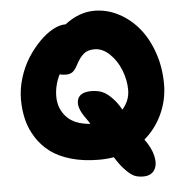

<svg xmlns="http://www.w3.org/2000/svg" viewBox="-56 -763 896 926"><g transform="rotate(-5 392.0 -300.5)"><path d="M395 8.8Q320.3 8.8 260.3 -8.5Q200.2 -25.9 160.6 -55.7Q121.1 -85.4 94.5 -127Q67.9 -168.5 56.4 -214.6Q44.9 -260.7 44.9 -313Q44.9 -365.7 61.5 -418.7Q78.1 -471.7 104.7 -513.2Q131.3 -554.7 163.6 -587.4Q195.8 -620.1 228.5 -637.9Q261.2 -655.8 288.1 -655.8H291Q360.4 -709 434.1 -709Q495.1 -709 551 -679.9Q606.9 -650.9 648.4 -600.6Q689.9 -550.3 714.4 -479Q738.8 -407.7 738.8 -327.1Q738.8 -252.9 708.3 -185.1Q677.7 -117.2 621.1 -68.8Q652.8 -26.4 662.1 14.6Q671.4 55.7 655 81.8Q638.7 107.9 600.1 107.9Q572.3 107.9 553.2 98.1Q534.2 88.4 507.8 59.1Q490.2 40.5 466.8 2.9Q432.6 8.8 395 8.8ZM215.8 -313Q215.8 -254.9 252.9 -214.1Q290 -173.3 368.2 -167Q363.3 -176.3 346.2 -200.2Q308.1 -253.4 319.3 -288.8Q330.6 -324.2 386.2 -324.2Q425.3 -324.2 451.7 -308.3Q478 -292.5 505.9 -256.8Q519 -239.3 527.8 -222.2Q564 -262.7 564 -314.9Q564 -362.8 544.9 -410.9Q525.9 -459 491.7 -491.5Q457.5 -523.9 418.9 -523.9Q386.7 -523.9 366.7 -507.6Q346.7 -491.2 328.1 -455.1Q316.4 -432.6 304 -423.3Q291.5 -414.1 273.9 -414.1Q254.4 -414.1 241.2 -418Q215.8 -365.7 215.8 -313Z"/></g></svg>

Font: Shantell Sans Normal
Style: Regular
Weight: 800
Designer: Stephen Nixon, Anya Danilova, Shantell Martin
Foundry: Arrow Type
Version: Version 1.006;[559af2be0]